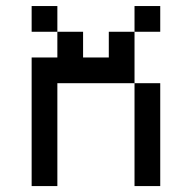

<svg xmlns="http://www.w3.org/2000/svg" viewBox="-20 -628 648 648"><path d="M173.6 -520.8H260.4V-434H347.2V-520.8H434V-347.2H173.6V0H86.8V-434H173.6ZM434 -520.8V-607.6H520.8V-520.8ZM434 -347.2H520.8V0H434ZM173.6 -520.8H86.8V-607.6H173.6Z"/></svg>

Font: 8-bit Operator+ 8
Style: Regular
Weight: 400
Designer: GrandChaos9000
Version: Version 1.3.0 - August 1, 2014